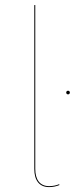

<svg xmlns="http://www.w3.org/2000/svg" viewBox="-20 -751 315 780"><path d="M179.6 9.1C194.9 9.1 209.1 5.9 221.2 0.9L220.6 -2.8C208.6 2.2 194.6 5.2 179.7 5.2C141.2 5.2 123.3 -22.1 123.3 -64.9V-730.6L119.3 -730.3V-64.8C119.3 -18.7 139.3 9.1 179.6 9.1ZM256.4 -382.4C251.6 -382.4 249 -378.7 249 -375C249 -371.3 251.6 -367.6 256.4 -367.6C261.3 -367.6 263.8 -371.3 263.8 -375C263.8 -378.7 261.3 -382.4 256.4 -382.4Z"/></svg>

Font: Fira Sans Four
Style: Regular
Weight: 100
Designer: Carrois Corporate & Edenspiekermann AG
Foundry: Carrois Corporate GbR & Edenspiekermann AG
Version: Version 4.203;PS 004.203;hotconv 1.0.88;makeotf.lib2.5.64775